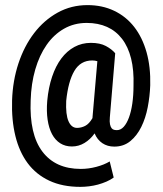

<svg xmlns="http://www.w3.org/2000/svg" viewBox="-20 -728 640 752"><path d="M568.4 -394Q566.9 -351.1 558.6 -308.1Q550.3 -265.1 533.4 -231Q516.6 -196.8 490.5 -175.3Q464.4 -153.8 427.7 -153.8Q400.9 -153.8 380.9 -167.2Q360.8 -180.7 350.6 -205.6Q333.5 -181.6 310.8 -168Q288.1 -154.3 261.7 -154.3Q235.8 -154.3 216.1 -166.7Q196.3 -179.2 183.8 -202.6Q171.4 -226.1 166.5 -259Q161.6 -292 165 -333Q169.9 -385.7 184.1 -427.7Q198.2 -469.7 220.2 -499Q242.2 -528.3 271.5 -544.2Q300.8 -560.1 335.9 -560.1Q371.6 -560.1 394.5 -547.9Q417.5 -535.6 431.2 -519.5L410.2 -268.1Q408.7 -251 410.9 -241Q413.1 -231 417.2 -225.8Q421.4 -220.7 427 -219.5Q432.6 -218.3 438 -218.3Q452.6 -218.3 464.6 -231.4Q476.6 -244.6 485.1 -267.8Q493.7 -291 498.3 -323Q502.9 -355 502.9 -392.6Q504.9 -453.1 493.4 -499Q481.9 -544.9 458 -575.9Q434.1 -606.9 399.2 -622.6Q364.3 -638.2 319.8 -638.2Q270.5 -638.2 230.7 -615.5Q190.9 -592.8 162.6 -552.2Q134.3 -511.7 118.2 -456.3Q102.1 -400.9 100.1 -335Q94.7 -202.1 146 -134.3Q197.3 -66.4 296.4 -66.4Q326.7 -66.4 357.2 -74.5Q387.7 -82.5 409.7 -95.7L425.3 -32.7Q412.6 -23.4 396.7 -16.6Q380.9 -9.8 363.8 -5.1Q346.7 -0.5 328.9 1.7Q311 3.9 294.9 3.9Q224.6 3.9 173.1 -20.3Q121.6 -44.4 88.6 -88.6Q55.7 -132.8 40.3 -195.3Q24.9 -257.8 27.3 -335Q29.8 -411.6 52.2 -479.5Q74.7 -547.4 113.5 -598.1Q152.3 -648.9 205.6 -678.5Q258.8 -708 322.8 -708Q380.4 -708 427 -685.8Q473.6 -663.6 505.6 -622.6Q537.6 -581.5 554 -523.4Q570.3 -465.3 568.4 -394ZM239.3 -333Q236.8 -279.3 248.3 -253.2Q259.8 -227.1 281.7 -227.1Q297.9 -227.1 313.5 -234.9Q329.1 -242.7 342.3 -265.6V-268.1L361.3 -488.3Q351.6 -491.2 341.3 -491.2Q295.4 -491.2 271.2 -450.2Q247.1 -409.2 239.3 -333Z"/></svg>

Font: Roboto Mono
Style: Regular
Weight: 500
Designer: Google
Version: Version 2.000986; 2015; ttfautohint (v1.3)